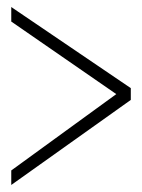

<svg xmlns="http://www.w3.org/2000/svg" viewBox="-20 -608 406 549"><path d="M354 -322.3 12.2 -79.1V-120.6L312.5 -338.9L12.2 -546.4V-587.9L354 -356Z"/></svg>

Font: Tulpen One
Style: Regular
Weight: 400
Designer: Naima Ben Ayed
Foundry: Naima Ben Ayed, Anton Koovit
Version: Version 1.002